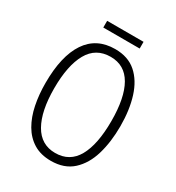

<svg xmlns="http://www.w3.org/2000/svg" viewBox="-199 -961 1001 1092"><g transform="rotate(30 301.0 -415.0)"><path d="M547 -358Q547 -255 522.5 -172Q498 -89 444 -39.5Q390 10 302 10Q235 10 188 -19Q141 -48 111.5 -99Q82 -150 68.5 -216.5Q55 -283 55 -359Q55 -536 118 -630Q181 -724 303 -724Q388 -724 441.5 -677Q495 -630 521 -547.5Q547 -465 547 -358ZM113 -358Q113 -208 160.5 -124.5Q208 -41 301 -41Q396 -41 442 -123Q488 -205 488 -358Q488 -511 441.5 -592Q395 -673 303 -673Q206 -673 159.5 -590Q113 -507 113 -358ZM421 -840V-796H182V-840Z"/></g></svg>

Font: Noto Sans Georgian Condensed Light
Style: Regular
Weight: 300
Width: 3
Designer: Monotype Design Team, Akaki Razmadze
Foundry: Google LLC
Version: Version 2.005; ttfautohint (v1.8.4.7-5d5b)